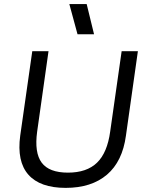

<svg xmlns="http://www.w3.org/2000/svg" viewBox="-20 -911 718 941"><path d="M597.2 -246.1Q580.1 -119.6 504.2 -54.9Q428.2 9.8 301.8 9.8Q176.3 9.8 119.1 -54.9Q62 -119.6 79.1 -246.1L138.2 -660.2H217.8L162.1 -266.1Q147.9 -162.6 184.3 -113.8Q220.7 -64.9 313 -64.9Q405.3 -64.9 455.6 -113.8Q505.9 -162.6 520 -266.1L576.2 -660.2H655.8ZM319.8 -891.1H404.8L440.9 -743.2H359.9Z"/></svg>

Font: Human Sans
Style: Italic
Weight: 400
Italic angle: -8°
Designer: Tim Radville
Foundry: Continuum
Version: Version 1.000;FEAKit 1.0